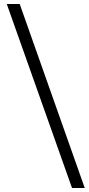

<svg xmlns="http://www.w3.org/2000/svg" viewBox="-20 -768 446 965"><path d="M342 177 14 -748H79L406 177Z"/></svg>

Font: Tiro Bangla
Style: Regular
Weight: 400
Designer: Bangla: John Hudson & Fiona Ross. Latin: John Hudson.
Foundry: Tiro Typeworks Ltd.
Version: Version 1.60